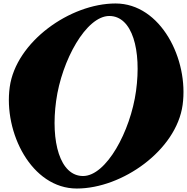

<svg xmlns="http://www.w3.org/2000/svg" viewBox="-20 -965 1076 1105"><path d="M36 -464C0 -203 161 120 422 120C683 120 995 -100 1031 -361C1067 -622 906 -945 645 -945C384 -945 72 -725 36 -464ZM303 -384C335 -618 476 -873 609 -873C742 -873 795 -676 763 -442C731 -208 591 48 458 48C325 48 271 -150 303 -384Z"/></svg>

Font: Chaingun
Style: Ita
Weight: 400
Version: Version 0.91